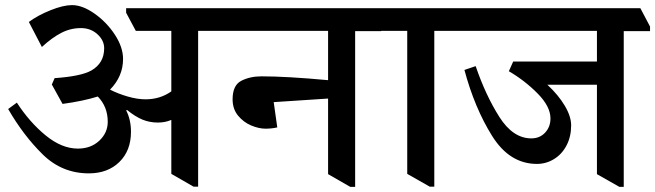

<svg xmlns="http://www.w3.org/2000/svg" viewBox="-20 -689 2566 752"><path d="M857 -568H756V42H738L651 -8V-219H650Q627 -209 598 -209Q566 -209 538 -220.5Q510 -232 478 -258L474 -257Q493 -220 493 -173Q493 -99 447.5 -54.5Q402 -10 328 -10Q223 -10 147.5 -84Q72 -158 12 -262L46 -287Q96 -210 159 -158.5Q222 -107 285 -107Q336 -107 369 -138Q402 -169 402 -212Q402 -271 363 -311Q306 -293 225 -282L183 -358L194 -383Q297 -390 338 -413Q388 -442 388 -500Q388 -531 361.5 -555Q335 -579 297 -579Q256 -579 219.5 -560Q183 -541 144 -505L93 -603Q128 -629 178 -649Q228 -669 262 -669Q303 -669 350.5 -635.5Q398 -602 430 -553Q462 -504 462 -458Q462 -390 411 -338Q442 -322 480 -311Q518 -300 550 -300Q607 -300 651 -331V-568H512L474 -639V-657H819L857 -585Z M1473 -584V-567H1371V43H1352L1265 -7V-303L1052 -289L1066 -190Q1044 -185 1020 -185Q994 -185 964 -197.5Q934 -210 912.5 -236Q891 -262 891 -300Q891 -355 925 -372.5Q959 -390 1004 -390Q1103 -390 1265 -375V-568H855L818 -639V-657H1434Z M1783 -585V-568H1681V42H1663L1575 -8V-568H1470L1433 -639V-657H1745Z M2526 -567H2423V43H2406L2318 -7V-357H2124Q2167 -317 2192 -275Q2217 -233 2217 -198Q2217 -154 2199 -119.5Q2181 -85 2150 -66Q2119 -47 2083 -47Q1976 -47 1907.5 -156.5Q1839 -266 1799 -415L1843 -430Q1882 -316 1935.5 -231.5Q1989 -147 2061 -147Q2094 -147 2115 -169.5Q2136 -192 2136 -225Q2136 -272 2085.5 -323Q2035 -374 1973 -410L1990 -448H2318V-568H1780L1743 -639V-657H2488L2526 -585Z"/></svg>

Font: Martel
Style: Bold
Weight: 700
Designer: Dan Reynolds
Foundry: Dan Reynolds
Version: Version 1.001; ttfautohint (v1.1) -l 5 -r 5 -G 72 -x 0 -D la